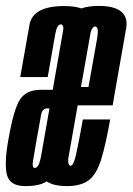

<svg xmlns="http://www.w3.org/2000/svg" viewBox="-40 -626 449 650"><path d="M45.5 4Q-6 4 -16.2 -33.2Q-26.5 -70.5 -11.5 -154Q6 -255 27.2 -288.5Q48.5 -322 98.5 -322H138.5Q162 -455.5 174.5 -527.5Q174.5 -539.5 169.5 -542.5Q168 -543.5 166 -543.5Q153 -543.5 147 -510Q141 -476.5 121.5 -365H28.5Q48.5 -478 59.8 -541.8Q71 -605.5 177 -605.5Q213 -605.5 235.5 -597.5Q260 -606 294 -606Q361.5 -606 380.5 -575Q392 -557.5 387 -529.5Q373.5 -453 347 -302.5Q344 -285 341.5 -269.5H223L191 -88.5Q190 -68 196.5 -65.5Q197.5 -65 198.5 -65Q209 -65 217 -100.2Q225 -135.5 240.5 -221.5H333Q317.5 -134.5 302.2 -85.5Q287 -36.5 260.8 -16.2Q234.5 4 187 4Q141 4 118 -12Q95 4 45.5 4ZM267 -517Q257 -461 245.5 -395.5L234 -331.5H259.5Q281.5 -453.5 288.5 -494Q295 -531 285.5 -535.5Q284 -536.5 282.5 -536.5Q273 -536.5 267 -517ZM98 -91.5Q110 -160.5 127.5 -259H119.5Q103 -259 99.2 -237.8Q95.5 -216.5 83.5 -150Q76 -107.5 72 -82.5Q68.5 -62 74.5 -58Q76 -57.5 78 -57.5Q87 -57.5 93 -73.5Q95 -79 98 -91.5Z"/></svg>

Font: Anybody UltraCondensed Medium
Style: Italic
Weight: 500
Width: 1
Italic angle: -10°
Designer: Tyler Finck
Foundry: Etcetera Type Company
Version: Version 1.010; ttfautohint (v1.8.3) -l 8 -r 50 -G 200 -x 14 